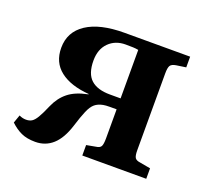

<svg xmlns="http://www.w3.org/2000/svg" viewBox="-97 -629 817 759"><g transform="rotate(20 311.5 -250.0)"><path d="M120 13Q85 13 61 2Q37 -9 15 -30L27 -64Q41 -57 56 -57Q70 -57 80 -63Q90 -69 100.5 -86.5Q111 -104 126 -139Q143 -178 172.5 -201.5Q202 -225 252 -235L256 -237Q177 -243 133.5 -277Q90 -311 90 -372Q90 -439 146 -476Q202 -513 305 -513H581V-468L540 -462Q522 -459 516.5 -450Q511 -441 511 -417V-94Q511 -71 516.5 -62.5Q522 -54 539 -52L583 -44V0H314V-44L352 -51Q369 -53 374 -62Q379 -71 379 -96V-218Q368 -218 350.5 -218Q333 -218 323 -216Q302 -212 289 -201Q276 -190 265.5 -165.5Q255 -141 242 -99Q224 -42 193.5 -14.5Q163 13 120 13ZM334 -264H379V-468Q368 -470 356.5 -470.5Q345 -471 325 -471Q282 -471 254.5 -443.5Q227 -416 227 -368Q227 -313 254 -288.5Q281 -264 334 -264Z"/></g></svg>

Font: Literata 36pt SemiBold
Style: Regular
Weight: 600
Designer: Latin by Veronika Burian and Jose Scaglione. Greek by Irene Vlachou. Cyrillic by Vera Evstafieva.
Foundry: TypeTogether
Version: Version 3.002